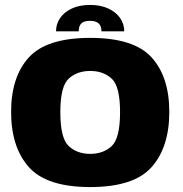

<svg xmlns="http://www.w3.org/2000/svg" viewBox="-20 -753 740 778"><path d="M345.5 5Q522.5 5 594.2 -75.8Q666 -156.5 666 -299.5Q666 -441.5 594.2 -520.5Q522.5 -599.5 345.5 -599.5Q169 -599.5 97 -520.5Q25 -441.5 25 -299.5Q25 -156.5 97 -75.8Q169 5 345.5 5ZM345.5 -129.5Q292.5 -129.5 258.5 -161Q224.5 -192.5 224.5 -298.5Q224.5 -403.5 258.5 -434.5Q292.5 -465.5 345.5 -465.5Q398.5 -465.5 432.5 -434.5Q466.5 -403.5 466.5 -298.5Q466.5 -192.5 432.5 -161Q398.5 -129.5 345.5 -129.5ZM345 -733Q302 -733 271 -718.5Q240 -704 223.5 -679.8Q207 -655.5 207 -626H299Q299 -640 303.5 -649.5Q308 -659 318.2 -663.8Q328.5 -668.5 345 -668.5Q360.5 -668.5 370.8 -663.8Q381 -659 386 -649.8Q391 -640.5 391 -626H483.5Q483.5 -655.5 466.8 -679.8Q450 -704 418.8 -718.5Q387.5 -733 345 -733Z"/></svg>

Font: Anybody UltraCondensed Thin ExtraBold
Style: Regular
Weight: 800
Version: Version 1.111